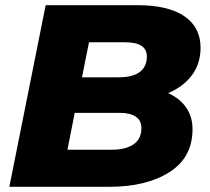

<svg xmlns="http://www.w3.org/2000/svg" viewBox="-20 -720 809 740"><path d="M722 -222Q722 -113 633 -56.5Q544 0 401 0H16L156 -700H510Q628 -700 690.5 -657.5Q753 -615 753 -536Q753 -475 720 -430.5Q687 -386 628 -361Q673 -341 697.5 -305.5Q722 -270 722 -222ZM323 -557 296 -422H438Q491 -422 518.5 -442.5Q546 -463 546 -502Q546 -557 463 -557ZM525 -226Q525 -256 503 -270.5Q481 -285 443 -285H268L240 -143H412Q465 -143 495 -164Q525 -185 525 -226Z"/></svg>

Font: Idrija
Style: Italic
Weight: 800
Italic angle: -11.3°
Designer: Julieta Ulanovsky
Foundry: Julieta Ulanovsky
Version: Version 7.200